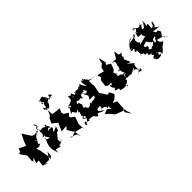

<svg xmlns="http://www.w3.org/2000/svg" viewBox="-72 -1755 3111 3111"><g transform="rotate(-45 1484.0 -199.0)"><path d="M244 0 243 -79 239 -105 219 -217C210 -256 200 -230 205 -284C258 -255 267 -282 300 -295C295 -289 270 -309 278 -326C325 -391 339 -421 280 -391C326 -443 304 -392 280 -489C287 -448 253 -441 300 -368C237 -398 325 -372 357 -452C362 -397 394 -413 362 -417C375 -496 453 -490 444 -457C420 -418 459 -396 413 -342C396 -379 383 -301 480 -352C396 -318 454 -314 477 -251C404 -263 391 -303 425 -299L389 -223L371 -162L369 -98L404 21L408 -48L501 -27L497 -51L600 -111L521 -40L548 -96V-141L617 -227L658 -242L667 -360C653 -286 700 -321 643 -257C714 -294 676 -325 587 -267C605 -333 625 -299 622 -353C608 -340 536 -380 514 -309C556 -376 567 -401 606 -357C597 -423 563 -409 576 -436C614 -479 592 -430 549 -454C573 -413 551 -420 536 -441C533 -389 542 -479 459 -438C430 -501 419 -520 426 -513C471 -555 481 -510 447 -586C422 -597 435 -559 476 -518C483 -509 480 -531 458 -518C386 -467 414 -420 378 -473C372 -463 314 -435 251 -525C232 -497 207 -468 248 -511C212 -535 200 -498 224 -508C220 -490 221 -535 288 -485L200 -624L154 -533L138 -499L112 -429L-4 -485L-23 -430L-63 -416L15 -303L4 -192L17 -168L65 -214L28 -113L89 -117L75 -13L167 22L125 -6L215 -5L291 -119L281 -25Z M748 -675C744 -652 709 -650 761 -614C755 -616 783 -625 769 -591C799 -549 813 -543 731 -637C826 -603 795 -585 792 -595C856 -613 857 -675 863 -709C871 -640 844 -655 851 -655C882 -721 951 -752 968 -674C903 -767 971 -768 972 -746C980 -752 977 -711 1011 -708C1026 -710 935 -727 907 -690C898 -782 906 -763 866 -721C920 -801 874 -743 860 -812C860 -813 753 -799 771 -771C833 -790 772 -801 792 -713C761 -728 764 -756 818 -736C764 -661 786 -641 814 -674L763 -636ZM743 0 812 -29 843 -25 975 7 970 40 963 -75 994 -160 1008 -201 945 -249 939 -277 984 -318 908 -366 897 -403 926 -480 879 -479 776 -492 769 -587 735 -507 697 -478 658 -394 751 -322 738 -313 686 -188 750 -191 803 -199 760 -148 817 -44 826 -61 852 92 827 22 699 -31Z M1230 -257C1193 -322 1232 -332 1178 -312C1215 -283 1148 -328 1204 -360C1170 -380 1222 -350 1260 -338C1235 -346 1269 -378 1315 -316C1296 -377 1344 -413 1391 -389C1401 -442 1411 -402 1435 -368C1443 -380 1438 -355 1469 -396C1395 -322 1399 -329 1337 -414L1401 -291L1366 -230L1461 -232L1442 -108C1480 -206 1433 -199 1474 -222C1455 -188 1428 -183 1390 -182C1344 -192 1357 -131 1333 -202C1366 -161 1365 -192 1341 -191C1250 -101 1233 -185 1243 -207C1225 -174 1207 -191 1241 -170L1204 -221ZM1643 270 1659 255 1660 188 1667 105 1596 73 1661 47 1719 -9 1686 -78 1677 -89 1627 -83 1596 -139 1554 -198 1583 -345 1573 -371 1576 -454 1604 -450 1654 -441 1746 -442 1634 -445 1619 -457 1545 -480 1541 -437C1557 -439 1554 -482 1589 -474C1517 -521 1567 -560 1517 -506C1557 -537 1499 -585 1511 -516C1470 -572 1481 -565 1485 -541C1480 -522 1463 -532 1496 -413C1437 -504 1428 -499 1440 -520C1387 -539 1421 -464 1443 -525C1396 -465 1385 -536 1380 -501C1379 -462 1277 -517 1278 -465C1257 -518 1320 -466 1293 -480C1231 -429 1201 -454 1180 -464C1298 -435 1250 -438 1225 -520C1197 -463 1169 -533 1156 -510C1167 -465 1115 -393 1165 -471C1150 -405 1073 -423 1029 -385C1071 -389 1124 -376 1141 -355C1055 -415 1095 -389 1078 -366C1011 -354 1020 -403 1074 -395C1021 -347 1024 -314 987 -276C1042 -293 1018 -306 1054 -249C1107 -205 1081 -260 1116 -256C1109 -261 1095 -166 1091 -219C1135 -201 1097 -196 1089 -131C1118 -139 1076 -87 1110 -68C1130 -40 1133 -68 1083 -1C1078 -59 1008 -18 1051 38C1068 -6 1068 -21 1138 11C1116 18 1145 1 1131 -60C1108 -15 1208 -42 1165 -72C1195 -36 1087 -37 1072 -103C1117 -116 1141 -94 1127 -69C1125 -109 1101 -60 1142 -10C1178 -14 1224 1 1239 5C1218 -10 1259 63 1247 31C1272 53 1290 76 1294 22C1353 17 1316 47 1433 62C1388 42 1324 -5 1342 -1C1332 -48 1379 -37 1413 -42C1425 23 1375 17 1381 23C1398 12 1496 -2 1478 83C1537 16 1481 97 1533 132L1454 76L1375 110L1430 155L1475 208L1492 231L1609 276L1633 277L1628 318L1694 414L1656 299L1671 305Z M1933 -513 1873 -464 1855 -390 1783 -413 1733 -420 1759 -356 1721 -328 1706 -214C1738 -150 1816 -196 1809 -171C1766 -108 1809 -157 1761 -160C1758 -80 1811 -91 1785 -72C1791 -72 1799 -9 1797 -54C1818 -61 1791 -71 1763 -51C1792 -9 1847 -59 1830 14C1894 35 1927 27 1971 28C1941 44 1954 71 1975 36C1984 32 1913 13 1959 9C1957 19 1976 17 2027 -31C1996 -66 2019 12 2007 -42C1992 -47 2094 -81 2045 -49C2053 -49 2127 -63 2135 -40C2124 -48 2202 -52 2239 -110C2212 -37 2212 -54 2200 -65C2267 -58 2275 -16 2267 -5C2246 18 2222 42 2196 41C2293 -9 2293 45 2275 39C2356 14 2284 -53 2284 23C2257 -86 2286 -135 2291 -141C2311 -167 2252 -111 2305 -125C2267 -175 2260 -166 2205 -215C2288 -177 2276 -182 2225 -301L2266 -351L2236 -325L2244 -377L2357 -457L2276 -401L2218 -414L2204 -502L2136 -393L2046 -398L2095 -374C2086 -295 2084 -313 2076 -321C2083 -286 2080 -244 2027 -212C2028 -261 2046 -259 2037 -235C2075 -233 2028 -220 2053 -225C2062 -126 2107 -148 2048 -112C2060 -99 2042 -45 2040 -115C2082 -140 2038 -190 2091 -110C1987 -164 2010 -187 1976 -166C1940 -228 1968 -210 1993 -231C1959 -192 1974 -169 1962 -251C1964 -257 1883 -285 1903 -223L1991 -302L2028 -398L1954 -442L2004 -506L1977 -480L1958 -577L1942 -612L1949 -598L1926 -526Z M2611 -317C2556 -311 2584 -360 2559 -408C2539 -361 2594 -371 2575 -457C2606 -453 2681 -494 2603 -460C2694 -467 2632 -424 2643 -390C2649 -398 2737 -368 2720 -420C2689 -338 2736 -350 2735 -295C2728 -281 2794 -259 2776 -299L2778 -309L2720 -318L2575 -281ZM2842 -173C2791 -213 2837 -133 2771 -135C2766 -197 2811 -218 2764 -191C2776 -164 2730 -153 2709 -118C2708 -148 2660 -98 2660 -102C2615 -142 2613 -114 2648 -158C2644 -245 2619 -130 2601 -226L2678 -251L2736 -178L2762 -171L2786 -196L2905 -238L2874 -287L2999 -270L3013 -262C3049 -261 3005 -253 2955 -308C2941 -235 2990 -286 2939 -317C2987 -332 2962 -400 2991 -399C2944 -407 2983 -442 2939 -352C2974 -378 2951 -354 2898 -334C2890 -376 2927 -471 2871 -422C2867 -437 2877 -441 2872 -539C2875 -533 2834 -458 2877 -474C2890 -512 2854 -499 2819 -432C2759 -421 2735 -486 2728 -378C2800 -453 2804 -510 2839 -499C2820 -500 2766 -517 2827 -549C2824 -569 2807 -512 2773 -499C2726 -489 2722 -539 2647 -553C2694 -525 2677 -546 2718 -522C2669 -560 2691 -564 2661 -501C2691 -553 2747 -515 2671 -475C2678 -493 2633 -465 2694 -458C2618 -450 2651 -481 2570 -392C2642 -482 2608 -510 2624 -439C2645 -508 2552 -464 2613 -431C2588 -460 2475 -401 2537 -417C2524 -437 2525 -427 2424 -406C2454 -401 2452 -417 2564 -470C2483 -454 2470 -424 2406 -344C2418 -306 2453 -371 2433 -329C2397 -333 2375 -288 2377 -319C2387 -313 2425 -320 2416 -301C2397 -354 2395 -273 2446 -315C2497 -300 2408 -274 2451 -243C2497 -273 2463 -262 2480 -177C2502 -169 2437 -141 2502 -186C2427 -148 2480 -118 2463 -164C2497 -189 2448 -164 2521 -142C2509 -108 2536 -97 2556 -85C2492 -126 2554 -114 2567 -96C2539 -69 2570 -47 2632 -54C2555 -39 2617 -23 2619 -2C2538 25 2603 54 2596 70C2615 104 2675 83 2695 79C2721 28 2711 53 2674 57C2715 -22 2669 38 2677 -14C2705 58 2735 -21 2725 78C2821 7 2735 84 2799 11C2761 34 2804 13 2818 -11C2893 -42 2841 -48 2843 -62C2827 -37 2860 -4 2886 -77C2873 -25 2796 -135 2833 -143C2921 -120 2949 -109 2934 -98C2940 -80 2977 -92 2992 -51L2922 -126L2968 -193L2940 -244L2885 -237L2828 -203Z"/></g></svg>

Font: Hussar Lance
Style: Regular
Weight: 700
Foundry: Cannot Into Space Fonts, PlusOne Fonts
Version: Version 2.27